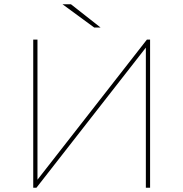

<svg xmlns="http://www.w3.org/2000/svg" viewBox="-20 -887 866 907"><path d="M152 0 669 -662V0H689V-700H674L157 -38V-700H137V0ZM455 -757 315 -867H275L425 -757Z"/></svg>

Font: Montserrat-Alt1 Thin
Style: Regular
Weight: 100
Designer: Differentunic
Foundry: Differentunic
Version: Version 7.222